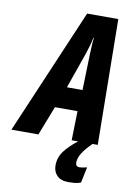

<svg xmlns="http://www.w3.org/2000/svg" viewBox="-163 -781 756 1080"><g transform="rotate(10 215.5 -241.0)"><path d="M278 -497Q286 -522 292.5 -544Q299 -566 303 -589H306Q303 -564 302 -541.5Q301 -519 300 -495L294 -289H205ZM320 0Q276 33 247 70.5Q218 108 218 155Q218 190 240 212.5Q262 235 306 235Q324 235 341 233.5Q358 232 376 225L395 135Q367 142 352 142Q330 142 330 118Q331 92 347.5 65Q364 38 402 0H432L423 -717H245L-61 0H93L158 -167H287L283 0Z"/></g></svg>

Font: Noto Sans UI Condensed ExtraBold
Style: Italic
Weight: 800
Width: 3
Designer: Monotype Design Team
Foundry: Monotype Imaging Inc.
Version: 1.001